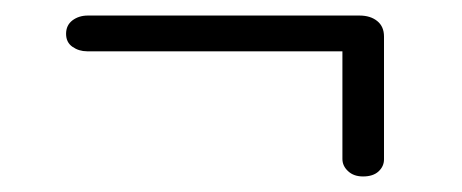

<svg xmlns="http://www.w3.org/2000/svg" viewBox="-20 -441 594 247"><path d="M65 -397.5Q65 -408.5 73.2 -414.8Q81.5 -421 93 -421H442.5Q456.5 -421 465.2 -414Q474 -407 474 -394V-236Q474 -227 467 -220.5Q460 -214 447 -214Q435 -214 427.8 -220.8Q420.5 -227.5 420.5 -236.5V-385L430 -375H92Q81.5 -375 73.2 -380.8Q65 -386.5 65 -397.5Z"/></svg>

Font: Fraunces 18pt
Style: Regular
Weight: 400
Version: Version 1.000;[b76b70a41]